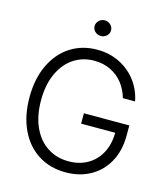

<svg xmlns="http://www.w3.org/2000/svg" viewBox="-129 -991 963 1101"><g transform="rotate(15 352.5 -441.0)"><path d="M358.4 -651.4Q290 -651.4 236.3 -615.7Q182.6 -580.1 151.9 -512.9Q121.1 -445.8 121.1 -353.5Q121.1 -261.7 151.9 -194.3Q182.6 -127 237.5 -91.3Q292.5 -55.7 363.3 -55.7Q426.3 -55.7 475.1 -83.3Q523.9 -110.8 551.8 -162.4Q579.6 -213.9 580.1 -283.2H377.9V-344.7H647.5V-284.2Q647.5 -195.3 611.1 -128.7Q574.7 -62 510.3 -26.1Q445.8 9.8 363.3 9.8Q270.5 9.8 200.2 -34.9Q129.9 -79.6 91.3 -161.9Q52.7 -244.1 52.7 -353.5Q52.7 -462.9 91.6 -545.2Q130.4 -627.4 199.7 -672.1Q269 -716.8 358.4 -716.8Q433.1 -716.8 493.7 -686Q554.2 -655.3 593 -602.8Q631.8 -550.3 643.6 -486.3H571.3Q558.1 -533.7 529.3 -571Q500.5 -608.4 456.8 -629.9Q413.1 -651.4 358.4 -651.4ZM307.6 -843.8Q307.6 -862.8 322 -876.7Q336.4 -890.6 356.4 -890.6Q376.5 -890.6 390.9 -876.7Q405.3 -862.8 405.3 -843.8Q405.3 -824.7 390.9 -811.3Q376.5 -797.9 356.4 -797.9Q336.4 -797.9 322 -811.3Q307.6 -824.7 307.6 -843.8Z"/></g></svg>

Font: Pretendard JP Light
Style: Regular
Weight: 300
Designer: Base glyphs from Inter by Rasmus Andersson; Hangeul glyphs from Noto Sans CJK(Source Han Sans) by Jang Soo-young and Kan
Foundry: Kil Hyung-jin
Version: Version 1.309